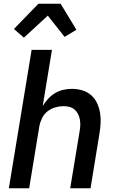

<svg xmlns="http://www.w3.org/2000/svg" viewBox="-20 -1000 640 1020"><path d="M27 0 148 -735H256L207 -437Q219 -457 235.5 -475Q252 -493 273 -505.5Q294 -518 317 -523Q340 -528 362 -528Q391 -528 417.5 -520Q444 -512 464 -494.5Q484 -477 495.5 -452.5Q507 -428 511.5 -401Q516 -374 514.5 -345.5Q513 -317 508 -288L461 0H353L403 -303Q406 -319 406.5 -335Q407 -351 404 -366.5Q401 -382 394 -395.5Q387 -409 375.5 -418.5Q364 -428 349 -432Q334 -436 317 -436Q296 -436 273.5 -429.5Q251 -423 232.5 -408.5Q214 -394 203.5 -372.5Q193 -351 189 -329L135 0ZM107 -800 54 -846 184 -980H302L386 -842L323 -804L234 -917Z"/></svg>

Font: Iosevka Semibold Extended
Style: Italic
Weight: 600
Width: 7
Italic angle: -9°
Monospace: yes
Designer: Belleve Invis
Foundry: Belleve Invis
Version: Version 32.5.0; ttfautohint (v1.8.4)